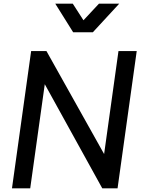

<svg xmlns="http://www.w3.org/2000/svg" viewBox="-20 -1022 778 1042"><path d="M45 0H144L223 -565L535 0H618L722 -745H623L545 -186L232 -745H149ZM280 -1002 377 -847H484L627 -1002H517L433 -912L375 -1002Z"/></svg>

Font: Mluvka Medium
Style: Italic
Weight: 500
Italic angle: -8°
Designer: Modified by Jiří Krblich, Original typeface by Gumpita Rahayu
Foundry: Gumpita Rahayu & Jiří Krblich
Version: Version 2.000;Glyphs 3.1.1 (3134)